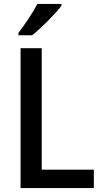

<svg xmlns="http://www.w3.org/2000/svg" viewBox="-20 -960 523 980"><path d="M294 -931V-940H171C147 -895 107 -835 74 -792V-780H144C191 -817 265 -892 294 -931ZM85 0H459V-94H193V-714H85Z"/></svg>

Font: Noto Sans Bengali SemiCondensed Medium
Style: Regular
Weight: 500
Width: 4
Designer: Joana Ranito - Universal Thirst; Jelle Bosma - Monotype Design Team
Foundry: Universal Thirst ehf.
Version: Version 3.000